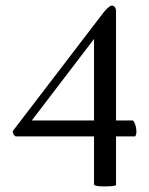

<svg xmlns="http://www.w3.org/2000/svg" viewBox="-20 -664 537 690"><path d="M25.9 -192.9 352.1 -619.1Q357.9 -627 367.2 -635.5Q376.5 -644 381.8 -644Q388.7 -644 392.8 -638.2Q397 -632.3 397 -626V-231H456.1Q460.4 -231 465.3 -218Q470.2 -205.1 470.2 -189.9Q470.2 -180.7 465.8 -173.8H397V1Q393.1 5.9 354 5.9Q317.9 5.9 317.9 -2V-173.8H36.1Q25.9 -179.7 25.9 -192.9ZM94.2 -231H317.9V-523.9Z"/></svg>

Font: Crimson
Style: Roman
Weight: 400
Version: Version 0.8